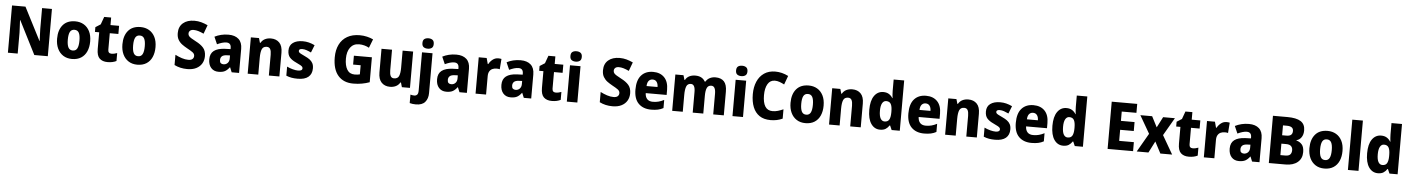

<svg xmlns="http://www.w3.org/2000/svg" viewBox="-25 -1709 21192 2890"><g transform="rotate(5 10570.5 -264.0)"><path d="M680 0H476L220 -505H216Q219 -454 221 -405.5Q223 -357 225 -315V0H77V-714H280L535 -217H538Q536 -267 534 -313Q532 -359 531 -400V-714H680Z M1296 -276Q1296 -191 1267.5 -126.5Q1239 -62 1183 -26Q1127 10 1045 10Q968 10 912 -26Q856 -62 826 -126Q796 -190 796 -276Q796 -407 860.5 -483Q925 -559 1047 -559Q1120 -559 1176 -526Q1232 -493 1264 -430Q1296 -367 1296 -276ZM958 -275Q958 -197 978.5 -157.5Q999 -118 1046 -118Q1093 -118 1113.5 -157.5Q1134 -197 1134 -276Q1134 -354 1113.5 -392.5Q1093 -431 1046 -431Q999 -431 978.5 -392.5Q958 -354 958 -275Z M1631 -121Q1653 -121 1673.5 -125.5Q1694 -130 1716 -138V-18Q1690 -5 1657 2.5Q1624 10 1582 10Q1506 10 1462.5 -31Q1419 -72 1419 -174V-426H1355V-498L1432 -547L1474 -663H1579V-549H1709V-426H1579V-178Q1579 -121 1631 -121Z M2283 -276Q2283 -191 2254.5 -126.5Q2226 -62 2170 -26Q2114 10 2032 10Q1955 10 1899 -26Q1843 -62 1813 -126Q1783 -190 1783 -276Q1783 -407 1847.5 -483Q1912 -559 2034 -559Q2107 -559 2163 -526Q2219 -493 2251 -430Q2283 -367 2283 -276ZM1945 -275Q1945 -197 1965.5 -157.5Q1986 -118 2033 -118Q2080 -118 2100.5 -157.5Q2121 -197 2121 -276Q2121 -354 2100.5 -392.5Q2080 -431 2033 -431Q1986 -431 1965.5 -392.5Q1945 -354 1945 -275Z M3036 -207Q3036 -144 3007 -95Q2978 -46 2922.5 -18Q2867 10 2787 10Q2679 10 2592 -34V-189Q2642 -163 2693 -146.5Q2744 -130 2790 -130Q2834 -130 2854 -148.5Q2874 -167 2874 -196Q2874 -228 2844 -250Q2814 -272 2756 -303Q2718 -324 2682 -350Q2646 -376 2622 -416Q2598 -456 2598 -518Q2598 -615 2661.5 -669.5Q2725 -724 2834 -724Q2888 -724 2937 -710.5Q2986 -697 3035 -674L2986 -542Q2941 -563 2904.5 -574Q2868 -585 2833 -585Q2797 -585 2778.5 -568Q2760 -551 2760 -525Q2760 -503 2772 -487.5Q2784 -472 2810.5 -456Q2837 -440 2880 -417Q2955 -379 2995.5 -332.5Q3036 -286 3036 -207Z M3362 -560Q3461 -560 3515.5 -510.5Q3570 -461 3570 -363V0H3458L3428 -73H3425Q3393 -30 3357 -10Q3321 10 3259 10Q3188 10 3146.5 -37Q3105 -84 3105 -166Q3105 -253 3161 -295.5Q3217 -338 3325 -343L3411 -346V-364Q3411 -440 3341 -440Q3309 -440 3274 -429.5Q3239 -419 3201 -401L3153 -511Q3197 -534 3249.5 -547Q3302 -560 3362 -560ZM3366 -249Q3312 -247 3289.5 -226Q3267 -205 3267 -169Q3267 -137 3282.5 -123Q3298 -109 3324 -109Q3361 -109 3386 -134.5Q3411 -160 3411 -204V-251Z M4003 -559Q4083 -559 4131 -510Q4179 -461 4179 -359V0H4020V-313Q4020 -370 4004.5 -399Q3989 -428 3951 -428Q3898 -428 3879 -385Q3860 -342 3860 -253V0H3700V-549H3823L3843 -479H3851Q3874 -520 3913.5 -539.5Q3953 -559 4003 -559Z M4671 -165Q4671 -81 4617 -35.5Q4563 10 4455 10Q4404 10 4363.5 3Q4323 -4 4282 -21V-158Q4323 -138 4369 -125.5Q4415 -113 4451 -113Q4515 -113 4515 -152Q4515 -164 4508 -174Q4501 -184 4479 -197Q4457 -210 4411 -231Q4345 -261 4313 -298.5Q4281 -336 4281 -402Q4281 -479 4336 -519Q4391 -559 4485 -559Q4533 -559 4576.5 -548Q4620 -537 4666 -515L4621 -401Q4586 -418 4552.5 -429.5Q4519 -441 4488 -441Q4437 -441 4437 -410Q4437 -398 4444 -389Q4451 -380 4472 -368.5Q4493 -357 4536 -337Q4578 -318 4608 -296Q4638 -274 4654.5 -243Q4671 -212 4671 -165Z M5269 -409H5541V-32Q5486 -12 5425.5 -1Q5365 10 5295 10Q5147 10 5065.5 -84.5Q4984 -179 4984 -359Q4984 -471 5024.5 -553Q5065 -635 5142.5 -679.5Q5220 -724 5331 -724Q5388 -724 5441 -711.5Q5494 -699 5535 -679L5484 -548Q5452 -566 5413.5 -576.5Q5375 -587 5333 -587Q5247 -587 5200 -524Q5153 -461 5153 -355Q5153 -251 5190 -189.5Q5227 -128 5305 -128Q5328 -128 5347.5 -130.5Q5367 -133 5383 -137V-275H5269Z M6152 -549V0H6030L6010 -69H6002Q5978 -28 5938.5 -9Q5899 10 5851 10Q5770 10 5722 -40Q5674 -90 5674 -192V-549H5833V-237Q5833 -180 5848.5 -151Q5864 -122 5900 -122Q5956 -122 5974.5 -165.5Q5993 -209 5993 -290V-549Z M6280 -689Q6280 -733 6303.5 -750.5Q6327 -768 6366 -768Q6404 -768 6427.5 -750Q6451 -732 6451 -689Q6451 -646 6427 -628.5Q6403 -611 6366 -611Q6328 -611 6304 -628.5Q6280 -646 6280 -689ZM6261 240Q6238 240 6212.5 237Q6187 234 6168 228V100Q6183 104 6197 106.5Q6211 109 6226 109Q6252 109 6269 92Q6286 75 6286 30V-549H6445V53Q6445 136 6401 188Q6357 240 6261 240Z M6804 -560Q6903 -560 6957.5 -510.5Q7012 -461 7012 -363V0H6900L6870 -73H6867Q6835 -30 6799 -10Q6763 10 6701 10Q6630 10 6588.5 -37Q6547 -84 6547 -166Q6547 -253 6603 -295.5Q6659 -338 6767 -343L6853 -346V-364Q6853 -440 6783 -440Q6751 -440 6716 -429.5Q6681 -419 6643 -401L6595 -511Q6639 -534 6691.5 -547Q6744 -560 6804 -560ZM6808 -249Q6754 -247 6731.5 -226Q6709 -205 6709 -169Q6709 -137 6724.5 -123Q6740 -109 6766 -109Q6803 -109 6828 -134.5Q6853 -160 6853 -204V-251Z M7438 -559Q7463 -559 7486 -554L7474 -397Q7456 -403 7426 -403Q7392 -403 7364 -391Q7336 -379 7319 -351Q7302 -323 7302 -277V0H7143V-549H7263L7287 -460H7295Q7315 -499 7352.5 -529Q7390 -559 7438 -559Z M7776 -560Q7875 -560 7929.5 -510.5Q7984 -461 7984 -363V0H7872L7842 -73H7839Q7807 -30 7771 -10Q7735 10 7673 10Q7602 10 7560.5 -37Q7519 -84 7519 -166Q7519 -253 7575 -295.5Q7631 -338 7739 -343L7825 -346V-364Q7825 -440 7755 -440Q7723 -440 7688 -429.5Q7653 -419 7615 -401L7567 -511Q7611 -534 7663.5 -547Q7716 -560 7776 -560ZM7780 -249Q7726 -247 7703.5 -226Q7681 -205 7681 -169Q7681 -137 7696.5 -123Q7712 -109 7738 -109Q7775 -109 7800 -134.5Q7825 -160 7825 -204V-251Z M8343 -121Q8365 -121 8385.5 -125.5Q8406 -130 8428 -138V-18Q8402 -5 8369 2.5Q8336 10 8294 10Q8218 10 8174.5 -31Q8131 -72 8131 -174V-426H8067V-498L8144 -547L8186 -663H8291V-549H8421V-426H8291V-178Q8291 -121 8343 -121Z M8602 -768Q8640 -768 8664 -750Q8688 -732 8688 -689Q8688 -646 8663.5 -628.5Q8639 -611 8602 -611Q8564 -611 8540 -628.5Q8516 -646 8516 -689Q8516 -733 8539.5 -750.5Q8563 -768 8602 -768ZM8681 -549V0H8522V-549Z M9461 -207Q9461 -144 9432 -95Q9403 -46 9347.5 -18Q9292 10 9212 10Q9104 10 9017 -34V-189Q9067 -163 9118 -146.5Q9169 -130 9215 -130Q9259 -130 9279 -148.5Q9299 -167 9299 -196Q9299 -228 9269 -250Q9239 -272 9181 -303Q9143 -324 9107 -350Q9071 -376 9047 -416Q9023 -456 9023 -518Q9023 -615 9086.5 -669.5Q9150 -724 9259 -724Q9313 -724 9362 -710.5Q9411 -697 9460 -674L9411 -542Q9366 -563 9329.5 -574Q9293 -585 9258 -585Q9222 -585 9203.5 -568Q9185 -551 9185 -525Q9185 -503 9197 -487.5Q9209 -472 9235.5 -456Q9262 -440 9305 -417Q9380 -379 9420.5 -332.5Q9461 -286 9461 -207Z M9778 -559Q9886 -559 9948 -494.5Q10010 -430 10010 -309V-231H9694Q9696 -173 9725.5 -141.5Q9755 -110 9812 -110Q9858 -110 9897.5 -120.5Q9937 -131 9980 -153V-30Q9942 -9 9898.5 0.5Q9855 10 9797 10Q9675 10 9605 -60.5Q9535 -131 9535 -271Q9535 -415 9600 -487Q9665 -559 9778 -559ZM9781 -444Q9746 -444 9723 -419Q9700 -394 9697 -338H9863Q9863 -386 9842 -415Q9821 -444 9781 -444Z M10720 -559Q10806 -559 10850 -511Q10894 -463 10894 -359V0H10734V-312Q10734 -428 10669 -428Q10621 -428 10602.5 -387.5Q10584 -347 10584 -268V0H10424V-313Q10424 -428 10360 -428Q10310 -428 10292 -383.5Q10274 -339 10274 -252V0H10114V-549H10237L10257 -480H10265Q10286 -520 10325.5 -539.5Q10365 -559 10415 -559Q10470 -559 10506.5 -539Q10543 -519 10563 -482H10574Q10597 -521 10635.5 -540Q10674 -559 10720 -559Z M11105 -768Q11143 -768 11167 -750Q11191 -732 11191 -689Q11191 -646 11166.5 -628.5Q11142 -611 11105 -611Q11067 -611 11043 -628.5Q11019 -646 11019 -689Q11019 -733 11042.5 -750.5Q11066 -768 11105 -768ZM11184 -549V0H11025V-549Z M11615 -587Q11544 -587 11507 -524Q11470 -461 11470 -355Q11470 -244 11506.5 -185.5Q11543 -127 11619 -127Q11660 -127 11699 -138.5Q11738 -150 11781 -169V-28Q11700 10 11601 10Q11499 10 11433 -34.5Q11367 -79 11334 -161Q11301 -243 11301 -356Q11301 -464 11337 -547Q11373 -630 11442 -677Q11511 -724 11610 -724Q11711 -724 11807 -675L11758 -542Q11723 -561 11687 -574Q11651 -587 11615 -587Z M12378 -276Q12378 -191 12349.5 -126.5Q12321 -62 12265 -26Q12209 10 12127 10Q12050 10 11994 -26Q11938 -62 11908 -126Q11878 -190 11878 -276Q11878 -407 11942.5 -483Q12007 -559 12129 -559Q12202 -559 12258 -526Q12314 -493 12346 -430Q12378 -367 12378 -276ZM12040 -275Q12040 -197 12060.5 -157.5Q12081 -118 12128 -118Q12175 -118 12195.5 -157.5Q12216 -197 12216 -276Q12216 -354 12195.5 -392.5Q12175 -431 12128 -431Q12081 -431 12060.5 -392.5Q12040 -354 12040 -275Z M12787 -559Q12867 -559 12915 -510Q12963 -461 12963 -359V0H12804V-313Q12804 -370 12788.5 -399Q12773 -428 12735 -428Q12682 -428 12663 -385Q12644 -342 12644 -253V0H12484V-549H12607L12627 -479H12635Q12658 -520 12697.5 -539.5Q12737 -559 12787 -559Z M13255 10Q13170 10 13119 -63.5Q13068 -137 13068 -275Q13068 -413 13119.5 -486Q13171 -559 13257 -559Q13307 -559 13341.5 -537.5Q13376 -516 13398 -479H13402Q13399 -503 13396.5 -532.5Q13394 -562 13394 -590V-760H13553V0H13430L13401 -66H13394Q13371 -31 13339 -10.5Q13307 10 13255 10ZM13312 -119Q13360 -119 13380.5 -153Q13401 -187 13402 -258V-280Q13402 -353 13382 -390Q13362 -427 13311 -427Q13273 -427 13251 -388.5Q13229 -350 13229 -274Q13229 -195 13251 -157Q13273 -119 13312 -119Z M13902 -559Q14010 -559 14072 -494.5Q14134 -430 14134 -309V-231H13818Q13820 -173 13849.5 -141.5Q13879 -110 13936 -110Q13982 -110 14021.5 -120.5Q14061 -131 14104 -153V-30Q14066 -9 14022.5 0.5Q13979 10 13921 10Q13799 10 13729 -60.5Q13659 -131 13659 -271Q13659 -415 13724 -487Q13789 -559 13902 -559ZM13905 -444Q13870 -444 13847 -419Q13824 -394 13821 -338H13987Q13987 -386 13966 -415Q13945 -444 13905 -444Z M14541 -559Q14621 -559 14669 -510Q14717 -461 14717 -359V0H14558V-313Q14558 -370 14542.5 -399Q14527 -428 14489 -428Q14436 -428 14417 -385Q14398 -342 14398 -253V0H14238V-549H14361L14381 -479H14389Q14412 -520 14451.5 -539.5Q14491 -559 14541 -559Z M15209 -165Q15209 -81 15155 -35.5Q15101 10 14993 10Q14942 10 14901.5 3Q14861 -4 14820 -21V-158Q14861 -138 14907 -125.5Q14953 -113 14989 -113Q15053 -113 15053 -152Q15053 -164 15046 -174Q15039 -184 15017 -197Q14995 -210 14949 -231Q14883 -261 14851 -298.5Q14819 -336 14819 -402Q14819 -479 14874 -519Q14929 -559 15023 -559Q15071 -559 15114.5 -548Q15158 -537 15204 -515L15159 -401Q15124 -418 15090.5 -429.5Q15057 -441 15026 -441Q14975 -441 14975 -410Q14975 -398 14982 -389Q14989 -380 15010 -368.5Q15031 -357 15074 -337Q15116 -318 15146 -296Q15176 -274 15192.5 -243Q15209 -212 15209 -165Z M15525 -559Q15633 -559 15695 -494.5Q15757 -430 15757 -309V-231H15441Q15443 -173 15472.5 -141.5Q15502 -110 15559 -110Q15605 -110 15644.5 -120.5Q15684 -131 15727 -153V-30Q15689 -9 15645.5 0.5Q15602 10 15544 10Q15422 10 15352 -60.5Q15282 -131 15282 -271Q15282 -415 15347 -487Q15412 -559 15525 -559ZM15528 -444Q15493 -444 15470 -419Q15447 -394 15444 -338H15610Q15610 -386 15589 -415Q15568 -444 15528 -444Z M16022 10Q15937 10 15886 -63.5Q15835 -137 15835 -275Q15835 -413 15886.5 -486Q15938 -559 16024 -559Q16074 -559 16108.5 -537.5Q16143 -516 16165 -479H16169Q16166 -503 16163.5 -532.5Q16161 -562 16161 -590V-760H16320V0H16197L16168 -66H16161Q16138 -31 16106 -10.5Q16074 10 16022 10ZM16079 -119Q16127 -119 16147.5 -153Q16168 -187 16169 -258V-280Q16169 -353 16149 -390Q16129 -427 16078 -427Q16040 -427 16018 -388.5Q15996 -350 15996 -274Q15996 -195 16018 -157Q16040 -119 16079 -119Z M17078 0H16693V-714H17078V-579H16856V-438H17062V-303H16856V-136H17078Z M17295 -281 17140 -549H17318L17401 -388L17484 -549H17662L17506 -280L17668 0H17490L17399 -174L17310 0H17133Z M17968 -121Q17990 -121 18010.5 -125.5Q18031 -130 18053 -138V-18Q18027 -5 17994 2.5Q17961 10 17919 10Q17843 10 17799.5 -31Q17756 -72 17756 -174V-426H17692V-498L17769 -547L17811 -663H17916V-549H18046V-426H17916V-178Q17916 -121 17968 -121Z M18442 -559Q18467 -559 18490 -554L18478 -397Q18460 -403 18430 -403Q18396 -403 18368 -391Q18340 -379 18323 -351Q18306 -323 18306 -277V0H18147V-549H18267L18291 -460H18299Q18319 -499 18356.5 -529Q18394 -559 18442 -559Z M18780 -560Q18879 -560 18933.5 -510.5Q18988 -461 18988 -363V0H18876L18846 -73H18843Q18811 -30 18775 -10Q18739 10 18677 10Q18606 10 18564.5 -37Q18523 -84 18523 -166Q18523 -253 18579 -295.5Q18635 -338 18743 -343L18829 -346V-364Q18829 -440 18759 -440Q18727 -440 18692 -429.5Q18657 -419 18619 -401L18571 -511Q18615 -534 18667.5 -547Q18720 -560 18780 -560ZM18784 -249Q18730 -247 18707.5 -226Q18685 -205 18685 -169Q18685 -137 18700.5 -123Q18716 -109 18742 -109Q18779 -109 18804 -134.5Q18829 -160 18829 -204V-251Z M19348 -714Q19483 -714 19549.5 -671.5Q19616 -629 19616 -535Q19616 -472 19587.5 -430.5Q19559 -389 19513 -379V-374Q19564 -361 19597 -323.5Q19630 -286 19630 -208Q19630 -111 19563.5 -55.5Q19497 0 19381 0H19129V-714ZM19356 -434Q19406 -434 19427.5 -454Q19449 -474 19449 -512Q19449 -583 19351 -583H19292V-434ZM19292 -307V-134H19366Q19418 -134 19440 -157.5Q19462 -181 19462 -223Q19462 -261 19439 -284Q19416 -307 19362 -307Z M20218 -276Q20218 -191 20189.5 -126.5Q20161 -62 20105 -26Q20049 10 19967 10Q19890 10 19834 -26Q19778 -62 19748 -126Q19718 -190 19718 -276Q19718 -407 19782.5 -483Q19847 -559 19969 -559Q20042 -559 20098 -526Q20154 -493 20186 -430Q20218 -367 20218 -276ZM19880 -275Q19880 -197 19900.5 -157.5Q19921 -118 19968 -118Q20015 -118 20035.5 -157.5Q20056 -197 20056 -276Q20056 -354 20035.5 -392.5Q20015 -431 19968 -431Q19921 -431 19900.5 -392.5Q19880 -354 19880 -275Z M20484 0H20324V-760H20484Z M20777 10Q20692 10 20641 -63.5Q20590 -137 20590 -275Q20590 -413 20641.5 -486Q20693 -559 20779 -559Q20829 -559 20863.5 -537.5Q20898 -516 20920 -479H20924Q20921 -503 20918.5 -532.5Q20916 -562 20916 -590V-760H21075V0H20952L20923 -66H20916Q20893 -31 20861 -10.5Q20829 10 20777 10ZM20834 -119Q20882 -119 20902.5 -153Q20923 -187 20924 -258V-280Q20924 -353 20904 -390Q20884 -427 20833 -427Q20795 -427 20773 -388.5Q20751 -350 20751 -274Q20751 -195 20773 -157Q20795 -119 20834 -119Z"/></g></svg>

Font: Noto Sans Gujarati SemiCondensed ExtraBold
Style: Regular
Weight: 800
Width: 4
Designer: Jelle Bosma - Monotype Design Team, Universal Thirst
Foundry: Monotype Imaging Inc.
Version: Version 2.106; ttfautohint (v1.8.4.7-5d5b)